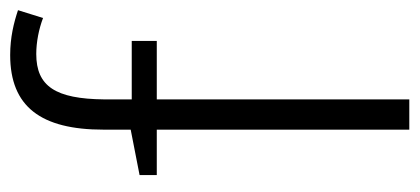

<svg xmlns="http://www.w3.org/2000/svg" viewBox="-238 -566 805 368"><g transform="rotate(-90 164.0 -382.5)"><path d="M269 -484V-532H157V-585C158 -678 182 -715 244 -715C267 -715 292 -710 313 -702L328 -750C304 -758 276 -765 242 -765C143 -765 99 -706 99 -586V-534L12 -517V-484H99V0H157V-484Z"/></g></svg>

Font: Noto Sans Bengali SemiCondensed Light
Style: Regular
Weight: 300
Width: 4
Designer: Joana Ranito - Universal Thirst; Jelle Bosma - Monotype Design Team
Foundry: Universal Thirst ehf.
Version: Version 3.000